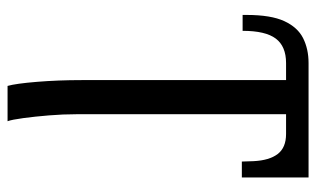

<svg xmlns="http://www.w3.org/2000/svg" viewBox="-180 -396 816 495"><g transform="rotate(90 227.5 -148.0)"><path d="M201 240Q195 219 190.5 164.5Q186 110 186 49V-478H142Q99 -478 79 -451.5Q59 -425 59 -366H18V-376Q18 -439 34 -473.5Q50 -508 78 -522Q106 -536 142 -536H437V-364H396L395 -394Q393 -435 376.5 -456.5Q360 -478 325 -478H274V63Q274 97 277 133.5Q280 170 284 199.5Q288 229 292 240Z"/></g></svg>

Font: Noto Serif Condensed
Style: Regular
Weight: 400
Width: 3
Designer: Monotype Design Team
Foundry: Monotype Imaging Inc.
Version: Version 2.013; ttfautohint (v1.8.4.7-5d5b)